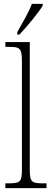

<svg xmlns="http://www.w3.org/2000/svg" viewBox="-20 -979 270 999"><path d="M70 -812V-799H81C122 -842 181 -914 202 -949V-959H146C129 -914 99 -864 70 -812ZM8 0H222V-25H210C144 -25 135 -30 135 -98V-760H8V-735H27C82 -735 94 -730 94 -660V-98C94 -30 85 -25 19 -25H8Z"/></svg>

Font: Noto Serif Hebrew Condensed ExtraLight
Style: Regular
Weight: 200
Width: 3
Designer: Monotype Design Team
Foundry: Monotype Imaging Inc.
Version: Version 2.004